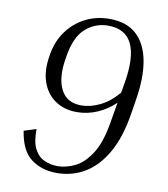

<svg xmlns="http://www.w3.org/2000/svg" viewBox="-80 -758 731 835"><g transform="rotate(10 286.0 -340.0)"><path d="M501 -302Q484 -194 444.5 -125Q405 -56 349 -23Q293 10 226 10Q159 10 112.5 -25Q66 -60 53 -146L107 -163Q106 -106 122.5 -75Q139 -44 166.5 -32Q194 -20 224 -20Q263 -20 302 -39.5Q341 -59 372 -107.5Q403 -156 418 -243L434 -337Q400 -304 356.5 -285Q313 -266 266 -266Q210 -266 170 -293.5Q130 -321 113 -370.5Q96 -420 107 -485L109 -497Q119 -554 151 -597.5Q183 -641 231 -665.5Q279 -690 337 -690Q414 -690 457.5 -649Q501 -608 514 -535Q527 -462 511 -365ZM178 -485Q164 -400 190 -349Q216 -298 280 -298Q321 -298 363.5 -319Q406 -340 442 -383L449 -424Q490 -660 336 -660Q280 -660 237 -622.5Q194 -585 180 -497Z"/></g></svg>

Font: Inria Serif Light
Style: Italic
Weight: 300
Italic angle: -10°
Designer: Black Foundry Team
Foundry: Black Foundry
Version: Version 1.000; ttfautohint (v1.8.3)